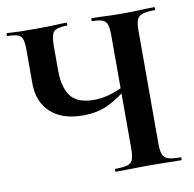

<svg xmlns="http://www.w3.org/2000/svg" viewBox="-73 -699 782 772"><g transform="rotate(-10 318.5 -312.5)"><path d="M416 -542Q416 -571 411.5 -586Q407 -601 393 -607Q379 -613 351 -613Q348 -613 348 -619Q348 -625 351 -625Q377 -625 409 -623.5Q441 -622 478 -622Q514 -622 547 -623.5Q580 -625 606 -625Q608 -625 608 -619Q608 -613 606 -613Q573 -613 556 -607.5Q539 -602 533 -587.5Q527 -573 527 -544V-81Q527 -52 533 -37Q539 -22 556 -17Q573 -12 606 -12Q608 -12 608 -6Q608 0 606 0Q580 0 547 -1Q514 -2 478 -2Q437 -2 402.5 -1Q368 0 339 0Q337 0 337 -6Q337 -12 339 -12Q373 -12 389 -17Q405 -22 410.5 -37Q416 -52 416 -81ZM444 -329Q398 -289 353 -267.5Q308 -246 249 -246Q164 -246 117 -289.5Q70 -333 70 -408V-544Q70 -573 65.5 -587.5Q61 -602 47 -607.5Q33 -613 5 -613Q2 -613 2 -619Q2 -625 5 -625Q18 -625 27.5 -624Q37 -623 56.5 -622.5Q76 -622 119 -622Q172 -622 200 -623.5Q228 -625 247 -625Q249 -625 249 -619Q249 -613 247 -613Q205 -613 193 -599Q181 -585 181 -542V-443Q181 -372 208.5 -336Q236 -300 303 -300Q334 -300 364.5 -308.5Q395 -317 435 -336Z"/></g></svg>

Font: Cormorant Infant Light
Style: Regular
Weight: 300
Designer: Christian Thalmann (Catharsis Fonts)
Foundry: Catharsis Fonts
Version: Version 4.001